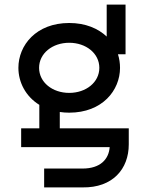

<svg xmlns="http://www.w3.org/2000/svg" viewBox="-20 -640 650 835"><path d="M150 -345C150 -408 208 -454 281 -454C354 -454 412 -408 412 -345C412 -282 354 -236 281 -236C208 -236 150 -282 150 -345ZM60 -345C60 -283 91 -221 151 -184V-82H72V0H457C453 53 416 93 339 93H172V175H339C470 177 540 95 540 -12V-82H240V-153C253 -151 267 -150 281 -150C425 -150 502 -247 502 -345C502 -365 499 -385 493 -404H526V-620H444V-481C407 -516 352 -540 281 -540C137 -540 60 -443 60 -345Z"/></svg>

Font: Grotesk 02 Mince
Style: Bold
Weight: 400
Designer: Frank Adebiaye, contributions by Jérémy Landes, Ariel Martín Pérez
Foundry: Velvetyne Type Foundry
Version: Version 3.000;Glyphs 3.1.2 (3150)